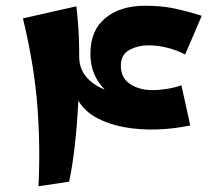

<svg xmlns="http://www.w3.org/2000/svg" viewBox="-20 -634 763 669"><path d="M114 15Q121 -119 110.5 -261Q100 -403 60 -570L246 -612Q250 -578 252 -551.5Q254 -525 255 -498Q256 -471 256 -434Q257 -393 281.5 -365Q306 -337 345 -322Q321 -346 308 -377Q295 -408 295 -447Q295 -528 347 -571Q399 -614 486 -614Q539 -614 582.5 -605.5Q626 -597 683 -579L625 -444Q597 -459 563.5 -467.5Q530 -476 497 -476Q461 -476 431 -460Q401 -444 401 -405Q401 -363 433 -341.5Q465 -320 510 -320Q535 -320 563 -324.5Q591 -329 612 -337L643 -197Q587 -185 528 -183Q469 -181 415 -190.5Q361 -200 318.5 -222.5Q276 -245 253 -283Q249 -202 241 -130Q233 -58 221 -1Z"/></svg>

Font: Marhey SemiBold
Style: Regular
Weight: 600
Designer: Nur Syamsi & Bustanul Arifin
Foundry: Namelatype
Version: Version 1.000; ttfautohint (v1.8.4.7-5d5b)